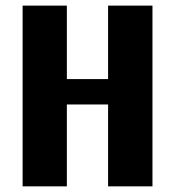

<svg xmlns="http://www.w3.org/2000/svg" viewBox="-20 -660 620 680"><path d="M520 0H362.8V-290H216.8V0H60.1V-640.1H216.8V-379.9H362.8V-640.1H520Z"/></svg>

Font: Laconic
Style: Bold
Weight: 700
Designer: Robby Woodard
Version: Version 1.000